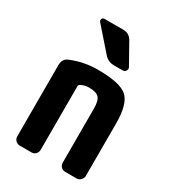

<svg xmlns="http://www.w3.org/2000/svg" viewBox="-186 -871 873 971"><g transform="rotate(30 250.0 -385.0)"><path d="M235.4 -530.3Q365.2 -530.3 407.7 -492.2Q450.2 -454.1 450.2 -339.8V-35.2Q450.2 -20.5 439.9 -10.3Q429.7 0 415 0H349.6Q335 0 325.2 -9.8Q315.4 -19.5 315.4 -35.2V-349.6Q315.4 -395.5 299.8 -412.6Q284.2 -429.7 240.2 -429.7Q212.9 -429.7 191.4 -416Q187.5 -413.1 186.5 -408.2V-35.2Q186.5 -20.5 176.8 -10.3Q167 0 152.3 0H85Q70.3 0 60.1 -9.8Q49.8 -19.5 49.8 -35.2V-450.2Q49.8 -488.3 81.1 -500Q154.3 -530.3 235.4 -530.3ZM245.1 -769.5Q279.3 -769.5 296.9 -739.3L363.3 -621.1Q369.1 -611.3 363.3 -600.6Q357.4 -589.8 344.7 -589.8H294.9Q258.8 -589.8 236.3 -616.2L124 -744.1Q117.2 -752 121.1 -760.7Q125 -769.5 134.8 -769.5Z"/></g></svg>

Font: Rounded-L Mgen+ 1mn bold
Style: Bold
Weight: 700
Designer: [Source Han Sans]
Ryoko NISHIZUKA  (kana & ideographs); Paul D. Hunt (Latin, Greek & Cyrillic); Wenlong ZHANG  (bopomofo
Version: Version 1.059.20150602